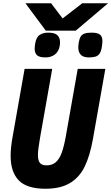

<svg xmlns="http://www.w3.org/2000/svg" viewBox="-20 -1149 686 1182"><path d="M45.5 -189.5Q45.5 -240 57 -303.5L131.5 -725H301.5L226.5 -300.5Q213.5 -227.5 213.5 -194.5Q213.5 -161 225.8 -146Q238 -131 266.5 -131Q301 -131 323.2 -150.2Q345.5 -169.5 359.8 -208.2Q374 -247 385.5 -311.5L458.5 -725H628.5L552 -292.5Q533.5 -189 501 -122.8Q468.5 -56.5 410.2 -21.8Q352 13 259.5 13Q145.5 13 95.5 -38.5Q45.5 -90 45.5 -189.5ZM193.5 -849.5Q193.5 -860 196 -877.5Q202 -918.5 223 -933.2Q244 -948 277.5 -948Q316 -948 332.8 -932.8Q349.5 -917.5 349.5 -889Q349.5 -876.5 347.5 -866Q341.5 -831.5 317.8 -813.5Q294 -795.5 260.5 -795.5Q224 -795.5 208.8 -808.2Q193.5 -821 193.5 -849.5ZM462 -858Q462 -868.5 465 -888.5Q469 -911.5 476.8 -924Q484.5 -936.5 500.2 -942.2Q516 -948 543.5 -948Q581.5 -948 596 -935.5Q610.5 -923 610.5 -896.5Q610.5 -884 607 -860.5Q603 -833.5 593.5 -819.5Q584 -805.5 568.2 -800.5Q552.5 -795.5 526.5 -795.5Q462 -795.5 462 -858ZM136.5 -1129H294.5L365.5 -1035.5L486.5 -1129H645.5L446 -960H262Z"/></svg>

Font: JuliaMono Black
Style: Italic
Weight: 900
Italic angle: -9°
Monospace: yes
Designer: cormullion
Foundry: corm
Version: Version 0.057; ttfautohint (v1.8.4)